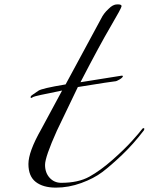

<svg xmlns="http://www.w3.org/2000/svg" viewBox="-20 -840 680 878"><path d="M125 -404Q140 -414 155.5 -425Q171 -436 280 -454L442 -754Q454 -779 476 -799Q496 -820 516 -820Q517 -820 519 -820Q536 -820 536 -812Q536 -804 486 -719Q436 -634 348 -464L536 -494Q542 -494 542 -492Q542 -486 527.5 -477Q513 -468 505 -468Q497 -468 336 -442L240 -242Q186 -122 186 -86Q186 -50 207 -27Q228 -4 260 -4Q338 -4 388.5 -32Q439 -60 494.5 -109Q550 -158 584.5 -196.5Q619 -235 625.5 -244.5Q632 -254 636 -254Q640 -254 640 -251Q640 -248 638 -244Q590 -181 538 -131.5Q486 -82 447.5 -53Q409 -24 351.5 -3Q294 18 235.5 18Q177 18 143.5 -8Q110 -34 110 -90Q110 -146 168 -248L264 -426Q138 -401 131.5 -396.5Q125 -392 122.5 -392Q120 -392 120 -396Q120 -400 125 -404Z"/></svg>

Font: Miama
Style: Regular
Weight: 400
Italic angle: 16.5°
Designer: Linus Romer
Foundry: Linus Romer
Version: 0.32